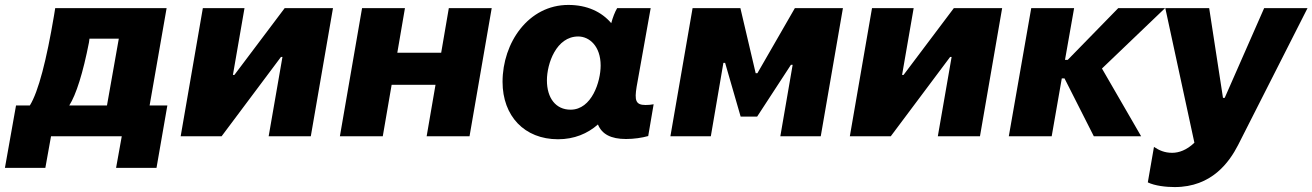

<svg xmlns="http://www.w3.org/2000/svg" viewBox="-79 -553 5325 779"><path d="M-59 128H105L128 0H415L392 128H556L600 -125H528L597 -520H145L140 -489C110 -311 77 -181 42 -125H-14ZM202 -125C230 -169 258 -258 282 -381L284 -396H403L355 -125Z M654 0H820L1061 -322H1067L1011 0H1182L1272 -520H1076L872 -249H866L913 -520H744Z M1742 -520 1711 -339H1533L1564 -520H1390L1300 0H1474L1510 -209H1688L1652 0H1826L1916 -520Z M2461 11C2493 11 2526 6 2551 -1L2573 -130C2563 -128 2552 -127 2540 -127C2500 -127 2495 -146 2504 -201L2561 -520H2425C2416 -505 2407 -482 2401 -459C2362 -505 2303 -533 2227 -533C2065 -533 1960 -380 1960 -221C1960 -82 2049 12 2185 12C2251 12 2305 -11 2347 -48C2363 -9 2399 11 2461 11ZM2267 -405C2312 -405 2358 -366 2358 -287C2358 -222 2322 -108 2236 -108C2176 -108 2140 -155 2140 -227C2140 -295 2178 -405 2267 -405Z M2641 0H2805L2856 -298H2863L2926 -80H2993L3130 -290H3137L3087 0H3251L3341 -520H3146L2994 -256H2987L2925 -520H2731Z M3369 0H3535L3776 -322H3782L3726 0H3897L3987 -520H3791L3587 -249H3581L3628 -520H3459Z M4014 0H4188L4229 -235H4240L4359 0H4551L4392 -275L4648 -520H4458L4253 -310H4242L4279 -520H4105Z M4687 206C4838 206 4909 104 4944 36L5226 -520H5050L4890 -156H4883L4827 -520H4649L4767 26C4736 56 4704 67 4677 67C4646 67 4624 57 4603 43L4578 187C4607 201 4652 206 4687 206Z"/></svg>

Font: Fixel Display ExtraBold
Style: Italic
Weight: 800
Italic angle: -10°
Designer: AlfaBravo + MacPaw
Foundry: Kyrylo Tkachov, Marchela Mozhyna, Serhii Makarenko, Maria Weinstein, Zakhar Kryvoshyya
Version: Version 1.210;Glyphs 3.2 (3217)